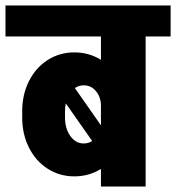

<svg xmlns="http://www.w3.org/2000/svg" viewBox="-55 -680 642 700"><path d="M567 -547H476V0H313V-64Q269 -37 216 -37Q162 -37 118.5 -65Q75 -93 50.5 -142Q26 -191 26 -251V-275Q26 -335 50.5 -384Q75 -433 118.5 -461Q162 -489 216 -489Q269 -489 313 -462V-547H-35V-660H567ZM313 -294Q313 -326 295 -347.5Q277 -369 250 -369Q233 -369 218 -359L313 -223V-232ZM182 -252Q182 -211 201.5 -184Q221 -157 250 -157Q268 -157 281 -166L185 -303Q182 -290 182 -274Z"/></svg>

Font: Akshar
Style: Bold
Weight: 700
Designer: Tall Chai
Foundry: Tall Chai
Version: Version 1.000